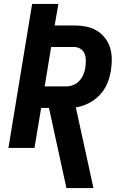

<svg xmlns="http://www.w3.org/2000/svg" viewBox="-20 -755 640 980"><path d="M319 205 230 -204H190L156 0H23L144 -735H278L259 -625H359Q390 -625 419 -619.5Q448 -614 472.5 -599.5Q497 -585 515 -562.5Q533 -540 541.5 -512.5Q550 -485 550.5 -455Q551 -425 546 -394Q542 -372 535.5 -350.5Q529 -329 517.5 -308.5Q506 -288 489.5 -270.5Q473 -253 453 -240Q433 -227 411 -218.5Q389 -210 367 -207L457 205ZM208 -314H319Q337 -314 355 -321.5Q373 -329 386 -343.5Q399 -358 406 -375.5Q413 -393 416 -411Q418 -429 418 -447Q418 -465 412 -480.5Q406 -496 391.5 -505.5Q377 -515 359 -515H241Z"/></svg>

Font: Iosevka Curly XBdEx
Style: Italic
Weight: 800
Width: 7
Italic angle: -9°
Monospace: yes
Designer: Belleve Invis
Foundry: Belleve Invis
Version: Version 11.1.0; ttfautohint (v1.8.3)